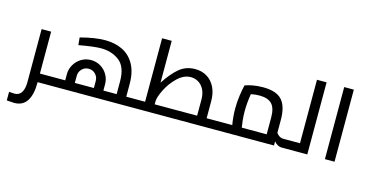

<svg xmlns="http://www.w3.org/2000/svg" viewBox="-93 -1147 3487 1832"><g transform="rotate(15 1651.0 -231.5)"><path d="M417 0H279V6Q279 124 238 186.5Q197 249 114 249Q91 249 64 246L40 244V160Q73 163 94 163Q139 163 162 127Q185 91 185 26V-499H279V-85H417Z M1227 -85V0H417V-85H529V-147Q529 -197 554.5 -240.5Q580 -284 623 -310Q666 -336 718 -336Q770 -336 813 -310.5Q856 -285 881 -241.5Q906 -198 906 -147V-85H1037V-210Q1037 -354 962.5 -411.5Q888 -469 781 -469Q712 -469 563 -442L556 -516Q698 -554 800 -554Q896 -554 970.5 -518Q1045 -482 1088.5 -405Q1132 -328 1132 -211V-85ZM624 -153V-85H812V-154Q812 -194 785 -222Q758 -250 718 -250Q678 -250 651 -222Q624 -194 624 -153Z M2017 -85V0H1227V-85H1318V-712H1413V-299Q1477 -398 1543 -454Q1609 -510 1701 -510Q1767 -510 1817.5 -479.5Q1868 -449 1897 -391Q1926 -333 1926 -251V-85ZM1413 -114V-85H1832V-244Q1832 -303 1810.5 -344Q1789 -385 1754.5 -405Q1720 -425 1681 -425Q1612 -425 1550.5 -366.5Q1489 -308 1451 -231.5Q1413 -155 1413 -114Z M2725 -85V0H2686Q2668 0 2648 -11.5Q2628 -23 2614 -41V0H2017V-85H2179Q2165 -167 2165 -246Q2165 -309 2174 -373.5Q2183 -438 2194 -481Q2221 -492 2268.5 -501Q2316 -510 2371 -510Q2501 -510 2557.5 -449Q2614 -388 2614 -250V-126Q2625 -108 2643.5 -96.5Q2662 -85 2686 -85ZM2273 -85H2519V-252Q2519 -344 2480.5 -384.5Q2442 -425 2358 -425Q2315 -425 2274 -416Q2259 -324 2259 -246Q2259 -201 2263.5 -156.5Q2268 -112 2273 -85Z M2943 -712V0H2725V-85H2848V-712Z M3117 -712H3212V0H3117Z"/></g></svg>

Font: sheba-seeBold
Style: Regular
Weight: 600
Designer: Mohamed Galeb, the designers
Foundry: Kief Type Foundry
Version: Version 2.010; ttfautohint (v1.5.33-1714) -l 8 -r 50 -G 200 